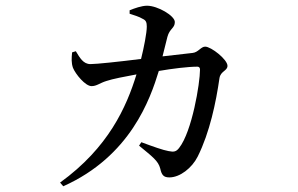

<svg xmlns="http://www.w3.org/2000/svg" viewBox="-20 -591 1040 671"><path d="M466 -82C513 -43 533 -29 540 -2C545 21 552 29 572 29C609 29 651 -4 671 -44C713 -128 735 -234 747 -318C751 -343 775 -343 775 -361C775 -383 718 -428 697 -428C682 -428 673 -408 653 -406L548 -394L565 -462C573 -492 591 -492 591 -514C591 -536 531 -571 494 -571C475 -571 450 -562 433 -555V-543C448 -538 466 -533 479 -525C490 -520 493 -513 493 -498C493 -476 483 -425 473 -385C393 -375 317 -367 296 -367C271 -367 259 -389 245 -412L232 -408C230 -388 229 -371 235 -354C244 -332 278 -290 300 -290C318 -290 329 -301 352 -308C372 -315 419 -324 457 -331C422 -217 359 -75 190 47L201 60C436 -45 505 -245 535 -343C581 -351 637 -358 670 -358C676 -358 679 -354 679 -348C679 -300 651 -131 606 -74C596 -61 588 -59 569 -63C551 -66 514 -79 474 -94Z"/></svg>

Font: Noto Serif TC Medium
Style: Regular
Weight: 500
Designer: Ryoko NISHIZUKA 西塚涼子 (kana & ideographs); Frank Grießhammer (Latin, Greek & Cyrillic); Wenlong ZHANG 张文龙 (bopomofo); San
Foundry: Adobe
Version: Version 2.001;hotconv 1.1.0;makeotfexe 2.6.0